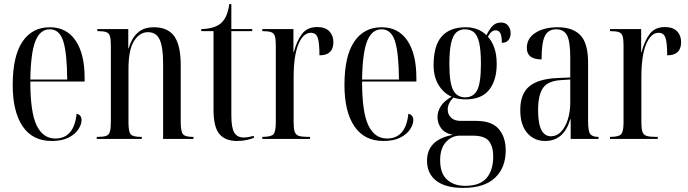

<svg xmlns="http://www.w3.org/2000/svg" viewBox="-20 -678 3356 937"><path d="M232 10Q139 10 90.5 -61.5Q42 -133 42 -263Q42 -404 89.5 -474.5Q137 -545 223 -545Q305 -545 349 -480Q393 -415 393 -298V-280H128Q128 -129 159 -65.5Q190 -2 250 -2Q294 -2 320.5 -31Q347 -60 354 -123Q378 -117 378 -92Q378 -71 362.5 -47Q347 -23 314.5 -6.5Q282 10 232 10ZM308 -290Q307 -420 288.5 -477.5Q270 -535 223 -535Q176 -535 153 -478Q130 -421 128 -290Z M452 0V-10H458Q485 -10 498.5 -15Q512 -20 516.5 -36Q521 -52 521 -83V-456Q521 -487 516.5 -501.5Q512 -516 499 -521Q486 -526 460 -526H455V-536H606V-442H608Q621 -489 650.5 -517Q680 -545 731 -545Q799 -545 830.5 -501Q862 -457 862 -360V-83Q862 -37 872.5 -23.5Q883 -10 920 -10H924V0H776V-370Q776 -447 759.5 -484Q743 -521 702 -521Q662 -521 634.5 -478.5Q607 -436 607 -341V-81Q607 -35 618 -22.5Q629 -10 667 -10H672V0Z M1136 10Q1080 10 1051 -23.5Q1022 -57 1022 -144V-526H962V-536Q994 -537 1016.5 -543.5Q1039 -550 1054 -561Q1074 -577 1084.5 -602Q1095 -627 1099 -658H1109V-536H1211V-526H1109V-115Q1109 -54 1123.5 -30.5Q1138 -7 1169 -7Q1180 -7 1191.5 -9Q1203 -11 1219 -15V-5Q1206 0 1184.5 5Q1163 10 1136 10Z M1260 0V-10H1261Q1302 -10 1314 -22.5Q1326 -35 1326 -81V-456Q1326 -487 1321.5 -501.5Q1317 -516 1303.5 -521Q1290 -526 1263 -526H1260V-536H1412V-424H1414Q1428 -478 1453.5 -512Q1479 -546 1528 -546Q1567 -546 1587 -525.5Q1607 -505 1607 -472Q1607 -408 1539 -408Q1539 -470 1530.5 -494Q1522 -518 1497 -518Q1460 -518 1436.5 -462.5Q1413 -407 1413 -300V-81Q1413 -51 1418 -35.5Q1423 -20 1438 -15Q1453 -10 1482 -10H1493V0Z M1851 10Q1758 10 1709.5 -61.5Q1661 -133 1661 -263Q1661 -404 1708.5 -474.5Q1756 -545 1842 -545Q1924 -545 1968 -480Q2012 -415 2012 -298V-280H1747Q1747 -129 1778 -65.5Q1809 -2 1869 -2Q1913 -2 1939.5 -31Q1966 -60 1973 -123Q1997 -117 1997 -92Q1997 -71 1981.5 -47Q1966 -23 1933.5 -6.5Q1901 10 1851 10ZM1927 -290Q1926 -420 1907.5 -477.5Q1889 -535 1842 -535Q1795 -535 1772 -478Q1749 -421 1747 -290Z M2240 239Q2155 239 2109.5 204.5Q2064 170 2064 106Q2064 4 2190 -20Q2150 -28 2132.5 -52.5Q2115 -77 2115 -106Q2115 -134 2131 -159.5Q2147 -185 2184 -206Q2145 -223 2120.5 -263Q2096 -303 2096 -360Q2096 -455 2135.5 -500Q2175 -545 2253 -545Q2315 -545 2354 -506Q2364 -528 2380.5 -548Q2397 -568 2425 -568Q2448 -568 2460 -552.5Q2472 -537 2472 -516Q2472 -496 2461.5 -482.5Q2451 -469 2429 -469Q2429 -501 2422 -515.5Q2415 -530 2399 -530Q2377 -530 2361 -499Q2381 -477 2392.5 -444.5Q2404 -412 2404 -365Q2404 -286 2367 -239.5Q2330 -193 2252 -193Q2238 -193 2222.5 -195Q2207 -197 2193 -202Q2165 -174 2165 -144Q2165 -118 2182 -103Q2199 -88 2228 -88H2304Q2380 -88 2414 -48.5Q2448 -9 2448 56Q2448 140 2396 189.5Q2344 239 2240 239ZM2250 -203Q2291 -203 2309 -238.5Q2327 -274 2327 -365Q2327 -433 2318.5 -469.5Q2310 -506 2293 -520.5Q2276 -535 2249 -535Q2224 -535 2207 -520Q2190 -505 2181.5 -467.5Q2173 -430 2173 -364Q2173 -274 2191.5 -238.5Q2210 -203 2250 -203ZM2250 229Q2322 229 2354.5 191Q2387 153 2387 86Q2387 37 2366 10.5Q2345 -16 2287 -16H2225Q2185 -16 2156.5 15Q2128 46 2128 104Q2128 168 2161.5 198.5Q2195 229 2250 229Z M2640 10Q2587 10 2553 -29Q2519 -68 2519 -141Q2519 -220 2563 -256.5Q2607 -293 2698 -297L2763 -300V-396Q2763 -475 2747.5 -505Q2732 -535 2694 -535Q2656 -535 2639.5 -503Q2623 -471 2623 -388Q2551 -388 2551 -444Q2551 -491 2593 -518Q2635 -545 2702 -545Q2775 -545 2812.5 -506Q2850 -467 2850 -372V-87Q2850 -38 2860.5 -24Q2871 -10 2899 -10H2901V0H2765V-96H2763Q2732 10 2640 10ZM2669 -13Q2697 -13 2718 -35Q2739 -57 2751 -94.5Q2763 -132 2763 -178V-290L2717 -287Q2653 -283 2629.5 -248Q2606 -213 2606 -141Q2606 -75 2622 -44Q2638 -13 2669 -13Z M2957 0V-10H2958Q2999 -10 3011 -22.5Q3023 -35 3023 -81V-456Q3023 -487 3018.5 -501.5Q3014 -516 3000.5 -521Q2987 -526 2960 -526H2957V-536H3109V-424H3111Q3125 -478 3150.5 -512Q3176 -546 3225 -546Q3264 -546 3284 -525.5Q3304 -505 3304 -472Q3304 -408 3236 -408Q3236 -470 3227.5 -494Q3219 -518 3194 -518Q3157 -518 3133.5 -462.5Q3110 -407 3110 -300V-81Q3110 -51 3115 -35.5Q3120 -20 3135 -15Q3150 -10 3179 -10H3190V0Z"/></svg>

Font: Noto Serif Display ExtraCondensed
Style: Regular
Weight: 400
Width: 2
Designer: Monotype Design Team
Foundry: Monotype Imaging Inc.
Version: Version 2.009